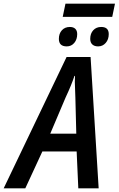

<svg xmlns="http://www.w3.org/2000/svg" viewBox="-81 -1027 647 1047"><path d="M282 -716H413L457 0H346L337 -201H150L57 0H-61ZM335 -298 330 -495 329 -523Q327 -561 327 -580Q327 -602 328 -613H325Q309 -564 277 -496L193 -298ZM276 -1007H546L531 -935H261ZM240 -815Q240 -844 256.5 -862Q273 -880 300 -880Q319 -880 329.5 -870Q340 -860 340 -841Q340 -812 324 -793Q308 -774 283 -774Q240 -774 240 -815ZM411 -815Q411 -844 427.5 -862Q444 -880 471 -880Q512 -880 512 -841Q512 -812 495.5 -793Q479 -774 454 -774Q434 -774 422.5 -784.5Q411 -795 411 -815Z"/></svg>

Font: Noto Sans UI NarrowMedium
Style: Italic
Weight: 500
Width: 4
Italic angle: -12°
Designer: Monotype Design Team
Foundry: Monotype Imaging Inc.
Version: Version 1.001